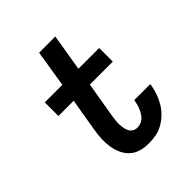

<svg xmlns="http://www.w3.org/2000/svg" viewBox="-203 -867 1006 1006"><g transform="rotate(-45 300.0 -363.5)"><path d="M320 8Q290 8 262 0Q234 -8 213.5 -27Q193 -46 181.5 -71.5Q170 -97 165.5 -126Q161 -155 162.5 -185Q164 -215 169 -245L200 -429H87V-530H217L250 -735H370L336 -530H490V-429H320L286 -228Q284 -214 282.5 -200Q281 -186 281.5 -172Q282 -158 284.5 -144Q287 -130 293 -118.5Q299 -107 311 -100Q323 -93 337 -93Q349 -93 361.5 -97.5Q374 -102 383.5 -110.5Q393 -119 400 -130.5Q407 -142 412 -153.5Q417 -165 420.5 -177Q424 -189 426 -201Q426 -202 426 -203.5Q426 -205 427 -207H545Q545 -204 544.5 -201.5Q544 -199 544 -196Q539 -169 530 -143.5Q521 -118 506.5 -94Q492 -70 471 -49.5Q450 -29 425.5 -15.5Q401 -2 374 3Q347 8 320 8Z"/></g></svg>

Font: Iosevka Curly Extended Oblique
Style: Bold
Weight: 700
Width: 7
Italic angle: -9°
Monospace: yes
Designer: Belleve Invis
Foundry: Belleve Invis
Version: Version 11.1.0; ttfautohint (v1.8.3)